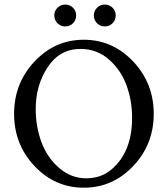

<svg xmlns="http://www.w3.org/2000/svg" viewBox="-20 -829 751 858"><path d="M134.3 -86.9Q43 -183.6 43 -320.3Q43 -457 134.3 -554.2Q225.6 -651.4 354.5 -651.4Q483.4 -651.4 575.2 -554.2Q667 -457 667 -320.3Q667 -183.6 575.2 -86.9Q483.4 9.8 354.5 9.8Q225.6 9.8 134.3 -86.9ZM339.8 -610.4Q247.1 -610.4 193.4 -529.3Q139.6 -448.2 139.6 -341.8Q139.6 -263.7 165 -194.3Q190.4 -125 244.1 -78.6Q297.9 -32.2 365.2 -32.2Q432.6 -32.2 479.5 -72.8Q570.3 -151.4 570.3 -301.8Q570.3 -379.9 544.9 -448.7Q519.5 -517.6 465.8 -564Q412.1 -610.4 339.8 -610.4ZM236.8 -725.1Q222.7 -739.3 222.7 -759.8Q222.7 -780.3 236.8 -794.4Q251 -808.6 271.5 -808.6Q292 -808.6 306.2 -794.4Q320.3 -780.3 320.3 -759.8Q320.3 -739.3 306.2 -725.1Q292 -710.9 271.5 -710.9Q251 -710.9 236.8 -725.1ZM413.6 -725.1Q399.4 -739.3 399.4 -759.8Q399.4 -780.3 413.6 -794.4Q427.7 -808.6 448.2 -808.6Q468.8 -808.6 482.9 -794.4Q497.1 -780.3 497.1 -759.8Q497.1 -739.3 482.9 -725.1Q468.8 -710.9 448.2 -710.9Q427.7 -710.9 413.6 -725.1Z"/></svg>

Font: CrimsonText-Roman
Style: Roman
Weight: 400
Version: Version 0.13